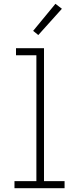

<svg xmlns="http://www.w3.org/2000/svg" viewBox="-20 -988 415 1008"><path d="M56 0V-37H171V-698H64V-735H211V-37H319V0ZM181 -804 154 -826 271 -968 305 -942Z"/></svg>

Font: Zed Sans Extralight
Style: Regular
Weight: 200
Designer: Belleve Invis
Foundry: Belleve Invis
Version: Version 1.0.0; ttfautohint (v1.8.4)